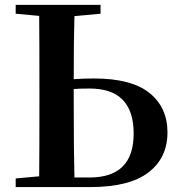

<svg xmlns="http://www.w3.org/2000/svg" viewBox="-20 -762 726 782"><path d="M283.2 -39.1H344.7Q524.4 -39.1 524.4 -217.8Q524.4 -401.4 345.7 -401.4Q301.8 -401.4 280.3 -399.4V-345.7Q280.3 -139.6 283.2 -39.1ZM389.6 -706.1 283.2 -696.3Q280.3 -605.5 280.3 -439.5Q320.3 -442.4 362.3 -442.4Q515.6 -442.4 588.9 -383.3Q662.1 -324.2 662.1 -222.7Q662.1 -119.1 584.5 -59.6Q506.8 0 346.7 0H43.9V-35.2L139.6 -43.9Q140.6 -143.6 140.6 -345.7V-394.5Q140.6 -597.7 139.6 -697.3L43.9 -706.1V-742.2H389.6Z"/></svg>

Font: GenRyuMin TW TTF Bold
Style: Regular
Weight: 700
Version: Version 1.300